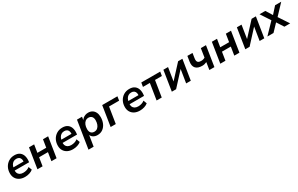

<svg xmlns="http://www.w3.org/2000/svg" viewBox="258 -2180 6281 4041"><g transform="rotate(-30 3398.5 -159.5)"><path d="M287 10Q213 10 158.5 -17.5Q104 -45 74 -95Q44 -145 44 -212Q44 -294 78.5 -358.5Q113 -423 174 -461Q235 -499 314 -499Q394 -499 441 -463.5Q488 -428 505.5 -369.5Q523 -311 515 -242L512 -216H144L154 -288H434L417 -273Q423 -313 414 -344.5Q405 -376 380.5 -395Q356 -414 313 -414Q269 -414 239 -394Q209 -374 192 -342.5Q175 -311 169 -275L164 -244Q156 -195 169.5 -159.5Q183 -124 216 -104.5Q249 -85 298 -85Q342 -85 381.5 -97.5Q421 -110 452 -135L483 -53Q448 -23 395.5 -6.5Q343 10 287 10Z M590 0 667 -489H792L762 -300H977L1007 -489H1132L1055 0H930L962 -202H747L715 0Z M1452 10Q1378 10 1323.5 -17.5Q1269 -45 1239 -95Q1209 -145 1209 -212Q1209 -294 1243.5 -358.5Q1278 -423 1339 -461Q1400 -499 1479 -499Q1559 -499 1606 -463.5Q1653 -428 1670.5 -369.5Q1688 -311 1680 -242L1677 -216H1309L1319 -288H1599L1582 -273Q1588 -313 1579 -344.5Q1570 -376 1545.5 -395Q1521 -414 1478 -414Q1434 -414 1404 -394Q1374 -374 1357 -342.5Q1340 -311 1334 -275L1329 -244Q1321 -195 1334.5 -159.5Q1348 -124 1381 -104.5Q1414 -85 1463 -85Q1507 -85 1546.5 -97.5Q1586 -110 1617 -135L1648 -53Q1613 -23 1560.5 -6.5Q1508 10 1452 10Z M1727 180 1833 -489H1955L1941 -397H1933Q1951 -429 1977 -452Q2003 -475 2036.5 -487Q2070 -499 2108 -499Q2164 -499 2205.5 -473.5Q2247 -448 2270 -400.5Q2293 -353 2293 -288Q2293 -205 2263.5 -137.5Q2234 -70 2179 -30Q2124 10 2047 10Q1991 10 1947.5 -17Q1904 -44 1887 -97H1896L1852 180ZM2024 -85Q2070 -85 2101.5 -111Q2133 -137 2150 -182Q2167 -227 2167 -282Q2167 -341 2138.5 -372.5Q2110 -404 2060 -404Q2015 -404 1983 -378Q1951 -352 1934 -307.5Q1917 -263 1917 -207Q1917 -148 1945.5 -116.5Q1974 -85 2024 -85Z M2369 0 2446 -489H2816L2801 -391H2556L2494 0Z M3080 10Q3006 10 2951.5 -17.5Q2897 -45 2867 -95Q2837 -145 2837 -212Q2837 -294 2871.5 -358.5Q2906 -423 2967 -461Q3028 -499 3107 -499Q3187 -499 3234 -463.5Q3281 -428 3298.5 -369.5Q3316 -311 3308 -242L3305 -216H2937L2947 -288H3227L3210 -273Q3216 -313 3207 -344.5Q3198 -376 3173.5 -395Q3149 -414 3106 -414Q3062 -414 3032 -394Q3002 -374 2985 -342.5Q2968 -311 2962 -275L2957 -244Q2949 -195 2962.5 -159.5Q2976 -124 3009 -104.5Q3042 -85 3091 -85Q3135 -85 3174.5 -97.5Q3214 -110 3245 -135L3276 -53Q3241 -23 3188.5 -6.5Q3136 10 3080 10Z M3486 0 3548 -391H3380L3396 -489H3856L3840 -391H3673L3611 0Z M3856 0 3933 -489H4046L3989 -128H3959L4291 -489H4395L4317 0H4204L4262 -362H4292L3960 0Z M4768 0 4796 -177Q4768 -164 4741.5 -157.5Q4715 -151 4685 -151Q4578 -151 4529 -204.5Q4480 -258 4496 -362L4516 -489H4641L4623 -373Q4616 -331 4623 -304Q4630 -277 4653 -264.5Q4676 -252 4716 -252Q4743 -252 4765.5 -258Q4788 -264 4810 -277L4843 -489H4968L4891 0Z M5034 0 5111 -489H5236L5206 -300H5421L5451 -489H5576L5499 0H5374L5406 -202H5191L5159 0Z M5642 0 5719 -489H5832L5775 -128H5745L6077 -489H6181L6103 0H5990L6048 -362H6078L5746 0Z M6178 0 6444 -276 6443 -223 6269 -489H6409L6521 -310H6487L6648 -489H6797L6547 -224V-280L6732 0H6592L6469 -192L6509 -191L6327 0Z"/></g></svg>

Font: Nunito Sans 12pt
Style: Bold Italic
Weight: 700
Italic angle: -9°
Designer: Vernon Adams
Foundry: Vernon Adams
Version: Version 3.101;gftools[0.9.27]